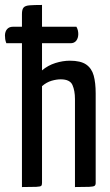

<svg xmlns="http://www.w3.org/2000/svg" viewBox="-40 -755 444 775"><path d="M48.6 0V-580.5H-14.4Q-18 -589.7 -19 -597.2Q-20 -604.8 -20 -612.3Q-19.6 -628 -11.3 -637.5Q-2.9 -647 11.8 -647H48.6V-698Q48.6 -717 55.2 -724.5Q61.7 -732.1 79.2 -733.5Q96.7 -735 129.6 -735V-647H268.5Q272.8 -639.1 274.4 -631.9Q276 -624.7 276 -617.1Q275.7 -600.8 267.7 -590.6Q259.6 -580.5 244.9 -580.5H129.6V-470.8Q153 -490.9 183.3 -500.5Q213.7 -510 241.9 -510Q285.5 -510 307.8 -494.6Q330.1 -479.2 338.2 -450Q346.2 -420.8 346.2 -378.2V-16.5Q346.2 -8.2 341.7 -4.9Q337.1 -1.6 319.8 -0.8Q302.5 0 262.6 0V-355.5Q262.6 -388.7 252.5 -411.8Q242.4 -434.8 204.9 -434.8Q188.2 -434.8 168.1 -429Q148 -423.1 129.6 -407.3V-16.5Q129.6 -8.2 126.4 -4.9Q123.1 -1.6 106.1 -0.8Q89.1 0 48.6 0Z"/></svg>

Font: Yanone Kaffeesatz ExtraLight
Style: Regular
Weight: 200
Designer: Yanone (Cyrillic: Daniel Pouzeot, Huerta Tipografica, and Cyreal)
Foundry: Yanone
Version: Version 2.003